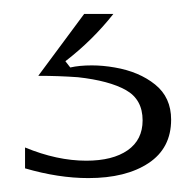

<svg xmlns="http://www.w3.org/2000/svg" viewBox="-20 -32 282 276"><path d="M16 210V180Q62 199 104 199Q142 199 163.5 184Q185 169 185 141Q185 111 161 97.5Q137 84 92 79Q64 77 35 77L101 -12H143Q113 26 74 56L81 65Q94 62 112 62Q128 62 145 65Q180 71 203 89.5Q226 108 226 140Q226 181 193.5 202.5Q161 224 107 224Q64 224 16 210Z"/></svg>

Font: Open Sauce One Light
Style: Regular
Weight: 300
Designer: Alfredo Marco Pradil
Foundry: Creative Sauce Fz LLC
Version: Version 1.477